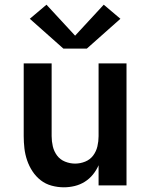

<svg xmlns="http://www.w3.org/2000/svg" viewBox="-20 -790 640 818"><path d="M252 8Q226 8 200 1Q174 -6 153.5 -22Q133 -38 118.5 -60Q104 -82 95.5 -107Q87 -132 84 -158Q81 -184 81 -210V-520H200V-210Q200 -188 205 -166.5Q210 -145 223 -127.5Q236 -110 257 -101.5Q278 -93 300 -93Q322 -93 343 -101.5Q364 -110 377 -127.5Q390 -145 395 -166.5Q400 -188 400 -210V-520H519V0H400V-86Q391 -65 376 -46.5Q361 -28 341 -15.5Q321 -3 298 2.5Q275 8 252 8ZM250 -583 107 -710 178 -770 300 -638 422 -770 493 -710 350 -583Z"/></svg>

Font: Iosevka SS04 Extended
Style: Bold
Weight: 700
Width: 7
Monospace: yes
Designer: Belleve Invis
Foundry: Belleve Invis
Version: Version 19.0.0; ttfautohint (v1.8.4)